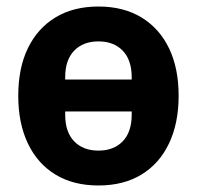

<svg xmlns="http://www.w3.org/2000/svg" viewBox="-20 -557 604 589"><path d="M282 12Q205 12 150 -21.5Q95 -55 65.5 -117Q36 -179 36 -263Q36 -348 65.5 -409Q95 -470 150 -503.5Q205 -537 282 -537Q359 -537 414 -503.5Q469 -470 498.5 -409Q528 -348 528 -263Q528 -179 498.5 -117Q469 -55 414 -21.5Q359 12 282 12ZM282 -95Q329 -95 356.5 -123.5Q384 -152 384 -205V-215H180V-205Q180 -152 207.5 -123.5Q235 -95 282 -95ZM180 -320V-313H384V-320Q384 -373 356.5 -401.5Q329 -430 282 -430Q235 -430 207.5 -401.5Q180 -373 180 -320Z"/></svg>

Font: IBM Plex Sans
Style: Bold
Weight: 700
Designer: Mike Abbink, Paul van der Laan, Pieter van Rosmalen
Foundry: Bold Monday
Version: Version 3.201